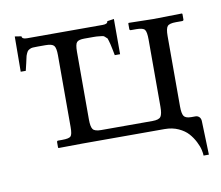

<svg xmlns="http://www.w3.org/2000/svg" viewBox="-68 -537 858 747"><g transform="rotate(-10 360.5 -164.0)"><path d="M300.8 -400.9Q277.8 -400.9 270.5 -392.8Q263.2 -384.8 263.2 -355V-87.9Q263.2 -59.1 270.5 -49.1Q277.8 -39.1 303.2 -39.1H505.9Q531.7 -39.1 538.8 -49.6Q545.9 -60.1 545.9 -87.9V-354Q545.9 -383.8 539.1 -392.8Q532.2 -401.9 505.9 -401.9H484.9Q479 -401.9 479 -407.2V-429.2L481 -431.2L579.1 -429.2L690.9 -431.2L692.9 -429.2V-407.2Q692.9 -402.3 687 -401.9H662.1Q636.2 -401.9 628.7 -392.8Q621.1 -383.8 621.1 -354V-76.2Q621.1 -48.3 627.9 -38.1Q634.8 -27.8 657.2 -27.8H673.8Q681.6 -27.8 687.7 -22.5Q693.8 -17.1 694.8 -6.8L699.2 127.9H678.2Q678.2 119.1 675 105Q671.9 90.8 662.4 72Q652.8 53.2 638.9 37.6Q625 22 601.1 11Q577.1 0 546.9 0H221.2L127.9 1L126 -1V-22Q126 -27.8 130.9 -27.8H147Q173.8 -27.8 180.9 -34.9Q188 -42 188 -70.8V-355Q188 -383.8 180.4 -392.8Q172.9 -401.9 147 -401.9H115.2Q104 -401.9 96.9 -401.4Q89.8 -400.9 84.5 -397.9Q79.1 -395 76.7 -392.6Q74.2 -390.1 70.6 -382.1Q66.9 -374 65.9 -367.4Q64.9 -360.8 61 -345.5Q57.1 -330.1 54.2 -316.9H34.2L35.2 -456.1L61 -452.1Q61 -440.9 81.1 -440.9H379.9Q399.9 -440.9 399.9 -452.1L426.8 -456.1V-316.9H405.8Q403.8 -325.7 400.9 -341.8Q397.9 -357.9 396.5 -362.1Q395 -366.2 392.6 -376.2Q390.1 -386.2 387.5 -387.7Q384.8 -389.2 380.9 -393.6Q377 -397.9 370.4 -398.4Q363.8 -398.9 356.4 -399.9Q349.1 -400.9 336.9 -400.9Z"/></g></svg>

Font: Linux Libertine Display
Style: Regular
Weight: 400
Designer: Philipp H. Poll
Foundry: Philipp H. Poll
Version: Version 5.0.9